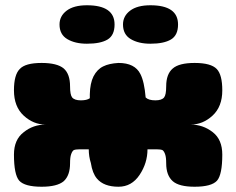

<svg xmlns="http://www.w3.org/2000/svg" viewBox="-20 -709 897 729"><path d="M447 -616Q447 -648 474 -668.5Q501 -689 551 -689Q656 -689 656 -616Q656 -575 629 -559Q602 -543 551 -543Q506 -543 476.5 -560.5Q447 -578 447 -616ZM206 -616Q206 -648 233 -668.5Q260 -689 310 -689Q415 -689 415 -616Q415 -575 388.5 -559Q362 -543 310 -543Q265 -543 235.5 -560.5Q206 -578 206 -616ZM704 -236Q750 -236 787 -270Q824 -304 824 -366Q824 -425 803 -447Q781 -470 719 -470Q660 -470 636 -449Q611 -428 611 -381Q611 -349 603 -339Q594 -328 570 -328Q544 -328 533 -339Q528 -399 513 -428Q492 -470 430 -470Q394 -468 372 -457Q349 -446 335 -419Q322 -393 321 -351V-336Q310 -328 287 -328Q263 -328 254 -339Q246 -349 246 -381Q246 -428 222 -449Q197 -470 138 -470Q76 -470 55 -447Q33 -425 33 -366Q33 -304 70 -270Q107 -236 153 -236Q106 -236 70 -207Q33 -179 33 -122Q33 -46 53 -23Q74 0 138 0Q197 0 222 -21Q246 -43 246 -89Q246 -112 250 -123Q254 -135 260 -139Q267 -142 281 -142H317Q317 -115 325 -90Q331 -51 348 -31Q374 0 430 0Q480 0 510 -45Q540 -90 540 -142H576Q590 -142 597 -139Q603 -135 607 -123Q611 -112 611 -89Q611 -43 636 -21Q660 0 719 0Q783 0 804 -23Q824 -46 824 -122Q824 -179 788 -207Q751 -236 704 -236Z"/></svg>

Font: Coiny 2.0
Style: Regular
Weight: 400
Version: Version 1.001 July 11, 2018